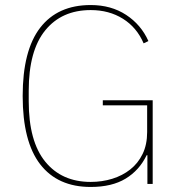

<svg xmlns="http://www.w3.org/2000/svg" viewBox="-20 -730 706 762"><path d="M562 -114Q533 -54 478.5 -21Q424 12 340 12Q209 12 139.5 -78Q70 -168 70 -349Q70 -530 139.5 -620Q209 -710 340 -710Q421 -710 480.5 -671Q540 -632 569 -567L550 -558Q523 -621 468 -655.5Q413 -690 340 -690Q225 -690 159.5 -609.5Q94 -529 94 -370V-328Q94 -169 159.5 -88.5Q225 -8 340 -8Q385 -8 425.5 -20.5Q466 -33 497 -57.5Q528 -82 546 -119Q564 -156 564 -206V-312H388V-332H586V0H565V-114Z"/></svg>

Font: IBM Plex Sans KR Thin
Style: Regular
Weight: 100
Designer: Mike Abbink; Paul van der Laan; Pieter van Rosmalen; Wujin Sim; Chorong Kim; Dohee Lee;
Foundry: Sandoll Inc.
Version: Version 1.001